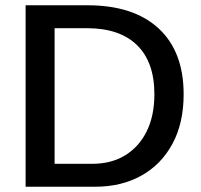

<svg xmlns="http://www.w3.org/2000/svg" viewBox="-20 -708 762 728"><path d="M676.3 -350.6Q676.3 -241.2 633.8 -162.6Q591.3 -84 515.9 -42Q440.4 0 341.3 0H77.1V-688H311.5Q486.3 -688 581.3 -600.3Q676.3 -512.7 676.3 -350.6ZM565.4 -350.6Q565.4 -472.7 499.5 -536.9Q433.6 -601.1 309.6 -601.1H187V-86.9H330.1Q401.9 -86.9 454.6 -119.1Q507.3 -151.4 536.4 -210.4Q565.4 -269.5 565.4 -350.6Z"/></svg>

Font: Arimo Medium
Style: Regular
Weight: 500
Designer: Steve Matteson
Foundry: Monotype Imaging Inc.
Version: Version 1.33